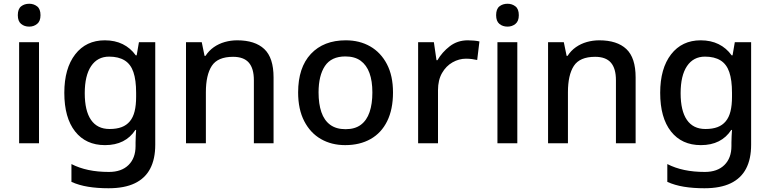

<svg xmlns="http://www.w3.org/2000/svg" viewBox="-20 -764 4108 1024"><path d="M82 0V-539H188V0ZM136 -622Q110 -622 92.5 -636.5Q75 -651 75 -683Q75 -716 92.5 -730Q110 -744 136 -744Q160 -744 178 -730Q196 -716 196 -683Q196 -651 178 -636.5Q160 -622 136 -622Z M559 240Q499 240 450 232Q401 224 361 206V111Q402 132 451.5 142.5Q501 153 561 153Q628 153 665.5 116Q703 79 703 15V-4Q703 -16 704 -38Q705 -60 706 -71H702Q676 -31 635.5 -10.5Q595 10 540 10Q438 10 380.5 -63Q323 -136 323 -269Q323 -399 381 -474Q439 -549 539 -549Q593 -549 634.5 -528.5Q676 -508 704 -469H709L721 -539H808V8Q808 84 781 135.5Q754 187 699 213.5Q644 240 559 240ZM564 -76Q602 -76 628.5 -86Q655 -96 672.5 -117Q690 -138 698 -170.5Q706 -203 706 -248V-269Q706 -337 691.5 -379.5Q677 -422 644.5 -442Q612 -462 562 -462Q500 -462 466 -411.5Q432 -361 432 -267Q432 -173 465.5 -124.5Q499 -76 564 -76Z M972 0V-539H1056L1071 -466H1076Q1094 -494 1120.5 -512.5Q1147 -531 1179 -540Q1211 -549 1245 -549Q1340 -549 1389.5 -502.5Q1439 -456 1439 -351V0H1334V-336Q1334 -399 1307 -430Q1280 -461 1223 -461Q1141 -461 1109.5 -412.5Q1078 -364 1078 -272V0Z M1821 10Q1748 10 1691.5 -22.5Q1635 -55 1602.5 -118Q1570 -181 1570 -271Q1570 -404 1638 -476.5Q1706 -549 1824 -549Q1898 -549 1954.5 -516.5Q2011 -484 2043.5 -422Q2076 -360 2076 -271Q2076 -181 2045 -118Q2014 -55 1956.5 -22.5Q1899 10 1821 10ZM1823 -75Q1873 -75 1904.5 -98.5Q1936 -122 1951 -166Q1966 -210 1966 -271Q1966 -332 1950.5 -374.5Q1935 -417 1903.5 -440Q1872 -463 1822 -463Q1747 -463 1713 -412Q1679 -361 1679 -271Q1679 -210 1694 -166Q1709 -122 1741 -98.5Q1773 -75 1823 -75Z M2210 0V-539H2294L2308 -443H2313Q2338 -486 2379 -517.5Q2420 -549 2475 -549Q2490 -549 2507.5 -547.5Q2525 -546 2537 -543L2525 -444Q2512 -447 2497 -449Q2482 -451 2465 -451Q2428 -451 2393.5 -431.5Q2359 -412 2337.5 -374.5Q2316 -337 2316 -283V0Z M2633 0V-539H2739V0ZM2687 -622Q2661 -622 2643.5 -636.5Q2626 -651 2626 -683Q2626 -716 2643.5 -730Q2661 -744 2687 -744Q2711 -744 2729 -730Q2747 -716 2747 -683Q2747 -651 2729 -636.5Q2711 -622 2687 -622Z M2903 0V-539H2987L3002 -466H3007Q3025 -494 3051.5 -512.5Q3078 -531 3110 -540Q3142 -549 3176 -549Q3271 -549 3320.5 -502.5Q3370 -456 3370 -351V0H3265V-336Q3265 -399 3238 -430Q3211 -461 3154 -461Q3072 -461 3040.5 -412.5Q3009 -364 3009 -272V0Z M3737 240Q3677 240 3628 232Q3579 224 3539 206V111Q3580 132 3629.5 142.5Q3679 153 3739 153Q3806 153 3843.5 116Q3881 79 3881 15V-4Q3881 -16 3882 -38Q3883 -60 3884 -71H3880Q3854 -31 3813.5 -10.5Q3773 10 3718 10Q3616 10 3558.5 -63Q3501 -136 3501 -269Q3501 -399 3559 -474Q3617 -549 3717 -549Q3771 -549 3812.5 -528.5Q3854 -508 3882 -469H3887L3899 -539H3986V8Q3986 84 3959 135.5Q3932 187 3877 213.5Q3822 240 3737 240ZM3742 -76Q3780 -76 3806.5 -86Q3833 -96 3850.5 -117Q3868 -138 3876 -170.5Q3884 -203 3884 -248V-269Q3884 -337 3869.5 -379.5Q3855 -422 3822.5 -442Q3790 -462 3740 -462Q3678 -462 3644 -411.5Q3610 -361 3610 -267Q3610 -173 3643.5 -124.5Q3677 -76 3742 -76Z"/></svg>

Font: Noto Sans Symbols Medium
Style: Regular
Weight: 500
Version: Version 2.002